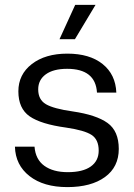

<svg xmlns="http://www.w3.org/2000/svg" viewBox="-20 -754 549 784"><path d="M41 -155H121Q125 -103 161 -77Q197 -51 257 -51Q318 -51 350.5 -74Q383 -97 383 -139Q383 -184 354 -203Q325 -222 250 -233Q147 -247 101 -279Q55 -311 55 -381Q55 -450 110 -492.5Q165 -535 255 -535Q346 -535 399 -492.5Q452 -450 455 -376H376Q370 -473 254 -473Q198 -473 167 -450.5Q136 -428 136 -389Q136 -347 167.5 -328.5Q199 -310 277 -299Q373 -285 419 -252Q465 -219 465 -146Q465 -72 408.5 -31Q352 10 255 10Q158 10 100.5 -35Q43 -80 41 -155ZM223 -594 287 -734H370L286 -594Z"/></svg>

Font: Mona Sans
Style: Regular
Weight: 400
Designer: Deni Anggara
Foundry: GitHub
Version: Version 2.000;Glyphs 3.2.3 (3260)